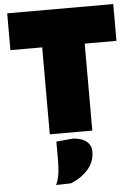

<svg xmlns="http://www.w3.org/2000/svg" viewBox="-64 -761 780 1102"><g transform="rotate(-5 325.5 -210.0)"><path d="M203 0V-501H20V-713H631V-501H448V0ZM214 293Q228.5 260 232.8 225.5Q237 191 237 156V45L332 36Q384 39 411 61.5Q438 84 438 120Q438 176 402 219.5Q366 263 300 291Z"/></g></svg>

Font: Commissioner Black
Style: Regular
Weight: 900
Designer: Kostas Bartsokas
Foundry: Kostas Bartsokas
Version: Version 1.000; ttfautohint (v1.8.3)